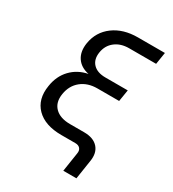

<svg xmlns="http://www.w3.org/2000/svg" viewBox="-214 -846 1028 1141"><g transform="rotate(30 300.0 -276.0)"><path d="M403 178 423 48Q427 26 416 13Q405 0 383 0H287Q174 0 116.5 -58Q59 -116 75 -214Q86 -287 131.5 -334.5Q177 -382 245 -395Q188 -407 161.5 -447.5Q135 -488 145 -549Q159 -632 225 -681Q291 -730 391 -730H576L563 -648H378Q321 -648 283 -618.5Q245 -589 237 -538Q229 -487 257.5 -457Q286 -427 343 -427H496L483 -347H334Q268 -347 224 -311.5Q180 -276 170 -214Q160 -153 195 -117.5Q230 -82 300 -82H396Q460 -82 491.5 -47Q523 -12 513 48L493 178Z"/></g></svg>

Font: NKDuy Mono
Style: Italic
Weight: 400
Italic angle: -9°
Monospace: yes
Designer: NKDuy
Foundry: NKDuy
Version: Version 2.251; ttfautohint (v1.8.4.7-5d5b)